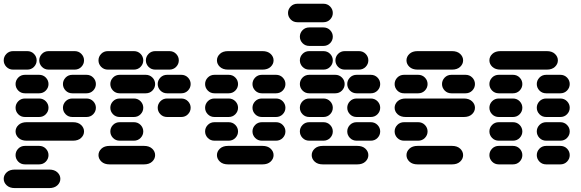

<svg xmlns="http://www.w3.org/2000/svg" viewBox="-44 -881 3064 1013"><path d="M34.2 111.3H215.8Q243.2 111.3 258.8 96.7Q274.4 82 274.4 62.5Q274.4 43 258.8 28.3Q243.2 13.7 215.8 13.7H34.2Q6.8 13.7 -8.8 28.3Q-24.4 43 -24.4 62.5Q-24.4 82 -8.8 96.7Q6.8 111.3 34.2 111.3ZM87.9 -13.7H162.1Q183.6 -13.7 197.8 -28.3Q211.9 -43 211.9 -62.5Q211.9 -82 197.8 -96.7Q183.6 -111.3 162.1 -111.3H87.9Q66.4 -111.3 52.2 -96.7Q38.1 -82 38.1 -62.5Q38.1 -43 52.2 -28.3Q66.4 -13.7 87.9 -13.7ZM96.7 -138.7H340.8Q368.2 -138.7 383.8 -153.3Q399.4 -168 399.4 -187.5Q399.4 -207 383.8 -221.7Q368.2 -236.3 340.8 -236.3H96.7Q69.3 -236.3 53.7 -221.7Q38.1 -207 38.1 -187.5Q38.1 -168 53.7 -153.3Q69.3 -138.7 96.7 -138.7ZM87.9 -263.7H162.1Q183.6 -263.7 197.8 -278.3Q211.9 -293 211.9 -312.5Q211.9 -332 197.8 -346.7Q183.6 -361.3 162.1 -361.3H87.9Q66.4 -361.3 52.2 -346.7Q38.1 -332 38.1 -312.5Q38.1 -293 52.2 -278.3Q66.4 -263.7 87.9 -263.7ZM337.9 -263.7H412.1Q433.6 -263.7 447.8 -278.3Q461.9 -293 461.9 -312.5Q461.9 -332 447.8 -346.7Q433.6 -361.3 412.1 -361.3H337.9Q316.4 -361.3 302.2 -346.7Q288.1 -332 288.1 -312.5Q288.1 -293 302.2 -278.3Q316.4 -263.7 337.9 -263.7ZM87.9 -388.7H162.1Q183.6 -388.7 197.8 -403.3Q211.9 -418 211.9 -437.5Q211.9 -457 197.8 -471.7Q183.6 -486.3 162.1 -486.3H87.9Q66.4 -486.3 52.2 -471.7Q38.1 -457 38.1 -437.5Q38.1 -418 52.2 -403.3Q66.4 -388.7 87.9 -388.7ZM337.9 -388.7H412.1Q433.6 -388.7 447.8 -403.3Q461.9 -418 461.9 -437.5Q461.9 -457 447.8 -471.7Q433.6 -486.3 412.1 -486.3H337.9Q316.4 -486.3 302.2 -471.7Q288.1 -457 288.1 -437.5Q288.1 -418 302.2 -403.3Q316.4 -388.7 337.9 -388.7ZM25.4 -513.7H99.6Q121.1 -513.7 135.3 -528.3Q149.4 -543 149.4 -562.5Q149.4 -582 135.3 -596.7Q121.1 -611.3 99.6 -611.3H25.4Q3.9 -611.3 -10.3 -596.7Q-24.4 -582 -24.4 -562.5Q-24.4 -543 -10.3 -528.3Q3.9 -513.7 25.4 -513.7ZM212.9 -513.7H349.6Q371.1 -513.7 385.3 -528.3Q399.4 -543 399.4 -562.5Q399.4 -582 385.3 -596.7Q371.1 -611.3 349.6 -611.3H212.9Q191.4 -611.3 177.2 -596.7Q163.1 -582 163.1 -562.5Q163.1 -543 177.2 -528.3Q191.4 -513.7 212.9 -513.7Z M534.2 -13.7H715.8Q743.2 -13.7 758.8 -28.3Q774.4 -43 774.4 -62.5Q774.4 -82 758.8 -96.7Q743.2 -111.3 715.8 -111.3H534.2Q506.8 -111.3 491.2 -96.7Q475.6 -82 475.6 -62.5Q475.6 -43 491.2 -28.3Q506.8 -13.7 534.2 -13.7ZM587.9 -138.7H662.1Q683.6 -138.7 697.8 -153.3Q711.9 -168 711.9 -187.5Q711.9 -207 697.8 -221.7Q683.6 -236.3 662.1 -236.3H587.9Q566.4 -236.3 552.2 -221.7Q538.1 -207 538.1 -187.5Q538.1 -168 552.2 -153.3Q566.4 -138.7 587.9 -138.7ZM587.9 -263.7H662.1Q683.6 -263.7 697.8 -278.3Q711.9 -293 711.9 -312.5Q711.9 -332 697.8 -346.7Q683.6 -361.3 662.1 -361.3H587.9Q566.4 -361.3 552.2 -346.7Q538.1 -332 538.1 -312.5Q538.1 -293 552.2 -278.3Q566.4 -263.7 587.9 -263.7ZM837.9 -263.7H912.1Q933.6 -263.7 947.8 -278.3Q961.9 -293 961.9 -312.5Q961.9 -332 947.8 -346.7Q933.6 -361.3 912.1 -361.3H837.9Q816.4 -361.3 802.2 -346.7Q788.1 -332 788.1 -312.5Q788.1 -293 802.2 -278.3Q816.4 -263.7 837.9 -263.7ZM587.9 -388.7H724.6Q746.1 -388.7 760.3 -403.3Q774.4 -418 774.4 -437.5Q774.4 -457 760.3 -471.7Q746.1 -486.3 724.6 -486.3H587.9Q566.4 -486.3 552.2 -471.7Q538.1 -457 538.1 -437.5Q538.1 -418 552.2 -403.3Q566.4 -388.7 587.9 -388.7ZM837.9 -388.7H912.1Q933.6 -388.7 947.8 -403.3Q961.9 -418 961.9 -437.5Q961.9 -457 947.8 -471.7Q933.6 -486.3 912.1 -486.3H837.9Q816.4 -486.3 802.2 -471.7Q788.1 -457 788.1 -437.5Q788.1 -418 802.2 -403.3Q816.4 -388.7 837.9 -388.7ZM525.4 -513.7H662.1Q683.6 -513.7 697.8 -528.3Q711.9 -543 711.9 -562.5Q711.9 -582 697.8 -596.7Q683.6 -611.3 662.1 -611.3H525.4Q503.9 -611.3 489.7 -596.7Q475.6 -582 475.6 -562.5Q475.6 -543 489.7 -528.3Q503.9 -513.7 525.4 -513.7ZM775.4 -513.7H849.6Q871.1 -513.7 885.3 -528.3Q899.4 -543 899.4 -562.5Q899.4 -582 885.3 -596.7Q871.1 -611.3 849.6 -611.3H775.4Q753.9 -611.3 739.7 -596.7Q725.6 -582 725.6 -562.5Q725.6 -543 739.7 -528.3Q753.9 -513.7 775.4 -513.7Z M1159.2 -13.7H1340.8Q1368.2 -13.7 1383.8 -28.3Q1399.4 -43 1399.4 -62.5Q1399.4 -82 1383.8 -96.7Q1368.2 -111.3 1340.8 -111.3H1159.2Q1131.8 -111.3 1116.2 -96.7Q1100.6 -82 1100.6 -62.5Q1100.6 -43 1116.2 -28.3Q1131.8 -13.7 1159.2 -13.7ZM1087.9 -138.7H1162.1Q1183.6 -138.7 1197.8 -153.3Q1211.9 -168 1211.9 -187.5Q1211.9 -207 1197.8 -221.7Q1183.6 -236.3 1162.1 -236.3H1087.9Q1066.4 -236.3 1052.2 -221.7Q1038.1 -207 1038.1 -187.5Q1038.1 -168 1052.2 -153.3Q1066.4 -138.7 1087.9 -138.7ZM1337.9 -138.7H1412.1Q1433.6 -138.7 1447.8 -153.3Q1461.9 -168 1461.9 -187.5Q1461.9 -207 1447.8 -221.7Q1433.6 -236.3 1412.1 -236.3H1337.9Q1316.4 -236.3 1302.2 -221.7Q1288.1 -207 1288.1 -187.5Q1288.1 -168 1302.2 -153.3Q1316.4 -138.7 1337.9 -138.7ZM1087.9 -263.7H1162.1Q1183.6 -263.7 1197.8 -278.3Q1211.9 -293 1211.9 -312.5Q1211.9 -332 1197.8 -346.7Q1183.6 -361.3 1162.1 -361.3H1087.9Q1066.4 -361.3 1052.2 -346.7Q1038.1 -332 1038.1 -312.5Q1038.1 -293 1052.2 -278.3Q1066.4 -263.7 1087.9 -263.7ZM1337.9 -263.7H1412.1Q1433.6 -263.7 1447.8 -278.3Q1461.9 -293 1461.9 -312.5Q1461.9 -332 1447.8 -346.7Q1433.6 -361.3 1412.1 -361.3H1337.9Q1316.4 -361.3 1302.2 -346.7Q1288.1 -332 1288.1 -312.5Q1288.1 -293 1302.2 -278.3Q1316.4 -263.7 1337.9 -263.7ZM1087.9 -388.7H1162.1Q1183.6 -388.7 1197.8 -403.3Q1211.9 -418 1211.9 -437.5Q1211.9 -457 1197.8 -471.7Q1183.6 -486.3 1162.1 -486.3H1087.9Q1066.4 -486.3 1052.2 -471.7Q1038.1 -457 1038.1 -437.5Q1038.1 -418 1052.2 -403.3Q1066.4 -388.7 1087.9 -388.7ZM1337.9 -388.7H1412.1Q1433.6 -388.7 1447.8 -403.3Q1461.9 -418 1461.9 -437.5Q1461.9 -457 1447.8 -471.7Q1433.6 -486.3 1412.1 -486.3H1337.9Q1316.4 -486.3 1302.2 -471.7Q1288.1 -457 1288.1 -437.5Q1288.1 -418 1302.2 -403.3Q1316.4 -388.7 1337.9 -388.7ZM1159.2 -513.7H1340.8Q1368.2 -513.7 1383.8 -528.3Q1399.4 -543 1399.4 -562.5Q1399.4 -582 1383.8 -596.7Q1368.2 -611.3 1340.8 -611.3H1159.2Q1131.8 -611.3 1116.2 -596.7Q1100.6 -582 1100.6 -562.5Q1100.6 -543 1116.2 -528.3Q1131.8 -513.7 1159.2 -513.7Z M1659.2 -13.7H1840.8Q1868.2 -13.7 1883.8 -28.3Q1899.4 -43 1899.4 -62.5Q1899.4 -82 1883.8 -96.7Q1868.2 -111.3 1840.8 -111.3H1659.2Q1631.8 -111.3 1616.2 -96.7Q1600.6 -82 1600.6 -62.5Q1600.6 -43 1616.2 -28.3Q1631.8 -13.7 1659.2 -13.7ZM1587.9 -138.7H1662.1Q1683.6 -138.7 1697.8 -153.3Q1711.9 -168 1711.9 -187.5Q1711.9 -207 1697.8 -221.7Q1683.6 -236.3 1662.1 -236.3H1587.9Q1566.4 -236.3 1552.2 -221.7Q1538.1 -207 1538.1 -187.5Q1538.1 -168 1552.2 -153.3Q1566.4 -138.7 1587.9 -138.7ZM1837.9 -138.7H1912.1Q1933.6 -138.7 1947.8 -153.3Q1961.9 -168 1961.9 -187.5Q1961.9 -207 1947.8 -221.7Q1933.6 -236.3 1912.1 -236.3H1837.9Q1816.4 -236.3 1802.2 -221.7Q1788.1 -207 1788.1 -187.5Q1788.1 -168 1802.2 -153.3Q1816.4 -138.7 1837.9 -138.7ZM1587.9 -263.7H1662.1Q1683.6 -263.7 1697.8 -278.3Q1711.9 -293 1711.9 -312.5Q1711.9 -332 1697.8 -346.7Q1683.6 -361.3 1662.1 -361.3H1587.9Q1566.4 -361.3 1552.2 -346.7Q1538.1 -332 1538.1 -312.5Q1538.1 -293 1552.2 -278.3Q1566.4 -263.7 1587.9 -263.7ZM1837.9 -263.7H1912.1Q1933.6 -263.7 1947.8 -278.3Q1961.9 -293 1961.9 -312.5Q1961.9 -332 1947.8 -346.7Q1933.6 -361.3 1912.1 -361.3H1837.9Q1816.4 -361.3 1802.2 -346.7Q1788.1 -332 1788.1 -312.5Q1788.1 -293 1802.2 -278.3Q1816.4 -263.7 1837.9 -263.7ZM1587.9 -388.7H1724.6Q1746.1 -388.7 1760.3 -403.3Q1774.4 -418 1774.4 -437.5Q1774.4 -457 1760.3 -471.7Q1746.1 -486.3 1724.6 -486.3H1587.9Q1566.4 -486.3 1552.2 -471.7Q1538.1 -457 1538.1 -437.5Q1538.1 -418 1552.2 -403.3Q1566.4 -388.7 1587.9 -388.7ZM1837.9 -388.7H1912.1Q1933.6 -388.7 1947.8 -403.3Q1961.9 -418 1961.9 -437.5Q1961.9 -457 1947.8 -471.7Q1933.6 -486.3 1912.1 -486.3H1837.9Q1816.4 -486.3 1802.2 -471.7Q1788.1 -457 1788.1 -437.5Q1788.1 -418 1802.2 -403.3Q1816.4 -388.7 1837.9 -388.7ZM1587.9 -513.7H1662.1Q1683.6 -513.7 1697.8 -528.3Q1711.9 -543 1711.9 -562.5Q1711.9 -582 1697.8 -596.7Q1683.6 -611.3 1662.1 -611.3H1587.9Q1566.4 -611.3 1552.2 -596.7Q1538.1 -582 1538.1 -562.5Q1538.1 -543 1552.2 -528.3Q1566.4 -513.7 1587.9 -513.7ZM1775.4 -513.7H1849.6Q1871.1 -513.7 1885.3 -528.3Q1899.4 -543 1899.4 -562.5Q1899.4 -582 1885.3 -596.7Q1871.1 -611.3 1849.6 -611.3H1775.4Q1753.9 -611.3 1739.7 -596.7Q1725.6 -582 1725.6 -562.5Q1725.6 -543 1739.7 -528.3Q1753.9 -513.7 1775.4 -513.7ZM1587.9 -638.7H1662.1Q1683.6 -638.7 1697.8 -653.3Q1711.9 -668 1711.9 -687.5Q1711.9 -707 1697.8 -721.7Q1683.6 -736.3 1662.1 -736.3H1587.9Q1566.4 -736.3 1552.2 -721.7Q1538.1 -707 1538.1 -687.5Q1538.1 -668 1552.2 -653.3Q1566.4 -638.7 1587.9 -638.7ZM1525.4 -763.7H1662.1Q1683.6 -763.7 1697.8 -778.3Q1711.9 -793 1711.9 -812.5Q1711.9 -832 1697.8 -846.7Q1683.6 -861.3 1662.1 -861.3H1525.4Q1503.9 -861.3 1489.7 -846.7Q1475.6 -832 1475.6 -812.5Q1475.6 -793 1489.7 -778.3Q1503.9 -763.7 1525.4 -763.7Z M2159.2 -13.7H2340.8Q2368.2 -13.7 2383.8 -28.3Q2399.4 -43 2399.4 -62.5Q2399.4 -82 2383.8 -96.7Q2368.2 -111.3 2340.8 -111.3H2159.2Q2131.8 -111.3 2116.2 -96.7Q2100.6 -82 2100.6 -62.5Q2100.6 -43 2116.2 -28.3Q2131.8 -13.7 2159.2 -13.7ZM2087.9 -138.7H2162.1Q2183.6 -138.7 2197.8 -153.3Q2211.9 -168 2211.9 -187.5Q2211.9 -207 2197.8 -221.7Q2183.6 -236.3 2162.1 -236.3H2087.9Q2066.4 -236.3 2052.2 -221.7Q2038.1 -207 2038.1 -187.5Q2038.1 -168 2052.2 -153.3Q2066.4 -138.7 2087.9 -138.7ZM2096.7 -263.7H2403.3Q2430.7 -263.7 2446.3 -278.3Q2461.9 -293 2461.9 -312.5Q2461.9 -332 2446.3 -346.7Q2430.7 -361.3 2403.3 -361.3H2096.7Q2069.3 -361.3 2053.7 -346.7Q2038.1 -332 2038.1 -312.5Q2038.1 -293 2053.7 -278.3Q2069.3 -263.7 2096.7 -263.7ZM2087.9 -388.7H2162.1Q2183.6 -388.7 2197.8 -403.3Q2211.9 -418 2211.9 -437.5Q2211.9 -457 2197.8 -471.7Q2183.6 -486.3 2162.1 -486.3H2087.9Q2066.4 -486.3 2052.2 -471.7Q2038.1 -457 2038.1 -437.5Q2038.1 -418 2052.2 -403.3Q2066.4 -388.7 2087.9 -388.7ZM2337.9 -388.7H2412.1Q2433.6 -388.7 2447.8 -403.3Q2461.9 -418 2461.9 -437.5Q2461.9 -457 2447.8 -471.7Q2433.6 -486.3 2412.1 -486.3H2337.9Q2316.4 -486.3 2302.2 -471.7Q2288.1 -457 2288.1 -437.5Q2288.1 -418 2302.2 -403.3Q2316.4 -388.7 2337.9 -388.7ZM2159.2 -513.7H2340.8Q2368.2 -513.7 2383.8 -528.3Q2399.4 -543 2399.4 -562.5Q2399.4 -582 2383.8 -596.7Q2368.2 -611.3 2340.8 -611.3H2159.2Q2131.8 -611.3 2116.2 -596.7Q2100.6 -582 2100.6 -562.5Q2100.6 -543 2116.2 -528.3Q2131.8 -513.7 2159.2 -513.7Z M2587.9 -13.7H2662.1Q2683.6 -13.7 2697.8 -28.3Q2711.9 -43 2711.9 -62.5Q2711.9 -82 2697.8 -96.7Q2683.6 -111.3 2662.1 -111.3H2587.9Q2566.4 -111.3 2552.2 -96.7Q2538.1 -82 2538.1 -62.5Q2538.1 -43 2552.2 -28.3Q2566.4 -13.7 2587.9 -13.7ZM2837.9 -13.7H2912.1Q2933.6 -13.7 2947.8 -28.3Q2961.9 -43 2961.9 -62.5Q2961.9 -82 2947.8 -96.7Q2933.6 -111.3 2912.1 -111.3H2837.9Q2816.4 -111.3 2802.2 -96.7Q2788.1 -82 2788.1 -62.5Q2788.1 -43 2802.2 -28.3Q2816.4 -13.7 2837.9 -13.7ZM2587.9 -138.7H2662.1Q2683.6 -138.7 2697.8 -153.3Q2711.9 -168 2711.9 -187.5Q2711.9 -207 2697.8 -221.7Q2683.6 -236.3 2662.1 -236.3H2587.9Q2566.4 -236.3 2552.2 -221.7Q2538.1 -207 2538.1 -187.5Q2538.1 -168 2552.2 -153.3Q2566.4 -138.7 2587.9 -138.7ZM2837.9 -138.7H2912.1Q2933.6 -138.7 2947.8 -153.3Q2961.9 -168 2961.9 -187.5Q2961.9 -207 2947.8 -221.7Q2933.6 -236.3 2912.1 -236.3H2837.9Q2816.4 -236.3 2802.2 -221.7Q2788.1 -207 2788.1 -187.5Q2788.1 -168 2802.2 -153.3Q2816.4 -138.7 2837.9 -138.7ZM2587.9 -263.7H2662.1Q2683.6 -263.7 2697.8 -278.3Q2711.9 -293 2711.9 -312.5Q2711.9 -332 2697.8 -346.7Q2683.6 -361.3 2662.1 -361.3H2587.9Q2566.4 -361.3 2552.2 -346.7Q2538.1 -332 2538.1 -312.5Q2538.1 -293 2552.2 -278.3Q2566.4 -263.7 2587.9 -263.7ZM2837.9 -263.7H2912.1Q2933.6 -263.7 2947.8 -278.3Q2961.9 -293 2961.9 -312.5Q2961.9 -332 2947.8 -346.7Q2933.6 -361.3 2912.1 -361.3H2837.9Q2816.4 -361.3 2802.2 -346.7Q2788.1 -332 2788.1 -312.5Q2788.1 -293 2802.2 -278.3Q2816.4 -263.7 2837.9 -263.7ZM2587.9 -388.7H2662.1Q2683.6 -388.7 2697.8 -403.3Q2711.9 -418 2711.9 -437.5Q2711.9 -457 2697.8 -471.7Q2683.6 -486.3 2662.1 -486.3H2587.9Q2566.4 -486.3 2552.2 -471.7Q2538.1 -457 2538.1 -437.5Q2538.1 -418 2552.2 -403.3Q2566.4 -388.7 2587.9 -388.7ZM2837.9 -388.7H2912.1Q2933.6 -388.7 2947.8 -403.3Q2961.9 -418 2961.9 -437.5Q2961.9 -457 2947.8 -471.7Q2933.6 -486.3 2912.1 -486.3H2837.9Q2816.4 -486.3 2802.2 -471.7Q2788.1 -457 2788.1 -437.5Q2788.1 -418 2802.2 -403.3Q2816.4 -388.7 2837.9 -388.7ZM2596.7 -513.7H2840.8Q2868.2 -513.7 2883.8 -528.3Q2899.4 -543 2899.4 -562.5Q2899.4 -582 2883.8 -596.7Q2868.2 -611.3 2840.8 -611.3H2596.7Q2569.3 -611.3 2553.7 -596.7Q2538.1 -582 2538.1 -562.5Q2538.1 -543 2553.7 -528.3Q2569.3 -513.7 2596.7 -513.7Z"/></svg>

Font: Workbench
Style: Regular
Weight: 400
Designer: Jens Kutilek
Foundry: Jens Kutilek
Version: Version 2.001